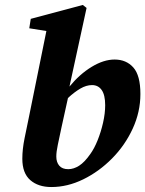

<svg xmlns="http://www.w3.org/2000/svg" viewBox="-20 -739 586 774"><path d="M207 -108Q207 -85 219 -71Q231 -57 255 -57Q277 -57 299 -71Q321 -85 344 -118Q360 -140 373.5 -173.5Q387 -207 395.5 -244.5Q404 -282 404 -315Q404 -356 390 -376Q376 -396 351 -396Q328 -396 304 -382Q280 -368 254 -344L228 -226Q219 -183 213 -155Q207 -127 207 -108ZM187 15Q134 15 102 -13Q70 -41 70 -99Q70 -137 79 -181.5Q88 -226 97 -269L167 -614L98 -625L104 -663L314 -719L329 -707L260 -390Q301 -440 349.5 -469.5Q398 -499 442 -499Q489 -499 517.5 -467Q546 -435 546 -360Q546 -288 515 -220.5Q484 -153 431.5 -100Q379 -47 315.5 -16Q252 15 187 15Z"/></svg>

Font: Source Serif Pro
Style: Bold Italic
Weight: 700
Italic angle: -12°
Designer: Frank Grießhammer
Foundry: Adobe Systems Incorporated
Version: Version 3.001;hotconv 1.0.111;makeotfexe 2.5.65597